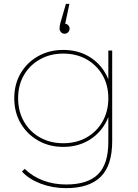

<svg xmlns="http://www.w3.org/2000/svg" viewBox="-20 -779 717 996"><path d="M323 197Q253 197 192 174Q131 151 94 111L108 97Q148 136 203 157Q258 178 323 178Q435 178 488.5 125Q542 72 542 -43V-209L552 -269L542 -329V-517H562V-46Q562 79 502.5 138Q443 197 323 197ZM308 -17Q236 -17 178.5 -49.5Q121 -82 87.5 -139Q54 -196 54 -269Q54 -343 87.5 -399.5Q121 -456 178.5 -488Q236 -520 308 -520Q381 -520 437.5 -488Q494 -456 526.5 -399.5Q559 -343 559 -269Q559 -196 526.5 -139Q494 -82 437.5 -49.5Q381 -17 308 -17ZM308 -36Q376 -36 428.5 -65.5Q481 -95 511.5 -148Q542 -201 542 -269Q542 -338 511.5 -390Q481 -442 428.5 -471.5Q376 -501 308 -501Q241 -501 188 -471.5Q135 -442 104.5 -390Q74 -338 74 -269Q74 -201 104.5 -148Q135 -95 188 -65.5Q241 -36 308 -36ZM315 -604Q303 -604 296 -612.5Q289 -621 289 -630Q289 -638 290 -644.5Q291 -651 293 -659L322 -759H340L316 -645L315 -656Q326 -656 333.5 -648.5Q341 -641 341 -630Q341 -620 333.5 -612Q326 -604 315 -604Z"/></svg>

Font: Montserrat Thin Thin
Style: Regular
Weight: 250
Version: Version 9.000